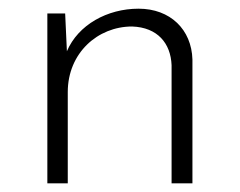

<svg xmlns="http://www.w3.org/2000/svg" viewBox="-20 -422 552 442"><path d="M299 -402C227 -402 160 -365 134 -304L130 -391H89V0H136V-210C136 -300 205 -361 284 -361C343 -359 373 -322 375 -272V0H423V-285C421 -354 372 -402 299 -402Z"/></svg>

Font: Sulaf Light
Style: Regular
Weight: 300
Designer: Bandar Raffah (Arabic) and Santiago Orozco (Latin)
Foundry: Caramella and Typemade
Version: Version 1.005;PS 001.005;hotconv 1.0.88;makeotf.lib2.5.64775